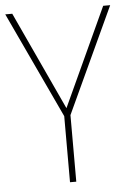

<svg xmlns="http://www.w3.org/2000/svg" viewBox="-52 -753 539 793"><g transform="rotate(-5 217.5 -357.0)"><path d="M218 -306 406 -714H435L232 -276V0H206V-274L0 -714H29Z"/></g></svg>

Font: Noto Sans Gurmukhi UI SemiCondensed Thin
Style: Regular
Weight: 100
Width: 4
Designer: Jelle Bosma - Monotype Design Team
Foundry: Monotype Imaging Inc.
Version: Version 2.004; ttfautohint (v1.8.4.7-5d5b)